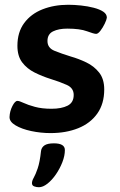

<svg xmlns="http://www.w3.org/2000/svg" viewBox="-20 -550 505 805"><path d="M192 8Q151 8 111 -0.5Q71 -9 45 -24.5Q19 -40 20 -60Q21 -84 32 -105.5Q43 -127 53 -127Q61 -127 79 -118.5Q97 -110 126.5 -102Q156 -94 196 -94Q238 -94 263.5 -107Q289 -120 289 -152Q289 -181 260 -194Q231 -207 192 -219Q157 -230 125 -246Q93 -262 73 -288.5Q53 -315 53 -358Q53 -415 81.5 -453.5Q110 -492 158.5 -511Q207 -530 266 -530Q291 -530 319.5 -527Q348 -524 373 -517.5Q398 -511 413 -501Q428 -491 428 -476Q427 -467 419 -450.5Q411 -434 401 -421Q391 -408 383 -408Q374 -408 344.5 -419Q315 -430 262 -430Q226 -430 202.5 -418.5Q179 -407 179 -378Q179 -349 208.5 -337Q238 -325 277 -313Q309 -304 341.5 -288.5Q374 -273 395.5 -246Q417 -219 417 -175Q417 -115 388 -74Q359 -33 308 -12.5Q257 8 192 8ZM143 235Q133 235 123.5 231.5Q114 228 114 218Q114 208 121.5 195Q129 182 138 156Q147 130 152 83Q154 68 166.5 59.5Q179 51 206 51Q252 51 252 79Q252 103 241.5 130Q231 157 214.5 181Q198 205 179 220Q160 235 143 235Z"/></svg>

Font: Asap Semi Expanded Semi Expanded SemiBold
Style: Italic
Weight: 600
Width: 6
Italic angle: -6°
Designer: Pablo Cosgaya
Foundry: Omnibus-Type
Version: Version 3.001; ttfautohint (v1.8.4.7-5d5b)